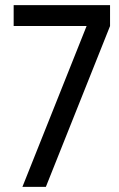

<svg xmlns="http://www.w3.org/2000/svg" viewBox="-20 -725 462 745"><path d="M33 -624V-705H407V-624L158 0H67L316 -624Z"/></svg>

Font: Akshar
Style: Regular
Weight: 400
Designer: Tall Chai
Foundry: Tall Chai
Version: Version 1.000